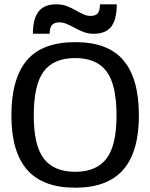

<svg xmlns="http://www.w3.org/2000/svg" viewBox="-20 -858 699 893"><path d="M242 -838Q268 -838 290 -830Q312 -822 337 -807Q359 -795 372.5 -789.5Q386 -784 401 -784Q424 -784 434.5 -796Q445 -808 445 -838H523Q523 -766 497 -733.5Q471 -701 416 -701Q390 -701 369 -709Q348 -717 323 -731Q302 -742 287 -748Q272 -754 256 -754Q233 -754 222 -742Q211 -730 211 -701H133Q133 -771 159.5 -804.5Q186 -838 242 -838ZM33 -321Q33 -492 104.5 -577Q176 -662 330 -662Q483 -662 554.5 -577Q626 -492 626 -321Q626 -152 553 -68.5Q480 15 330 15Q179 15 106 -68.5Q33 -152 33 -321ZM522 -321Q522 -464 475.5 -526Q429 -588 330 -588Q230 -588 183.5 -526Q137 -464 137 -321Q137 -181 184 -120Q231 -59 330 -59Q428 -59 475 -120Q522 -181 522 -321Z"/></svg>

Font: Pridi
Style: Regular
Weight: 400
Designer: Katatrad Team
Foundry: CadsonDemak
Version: Version 1.001